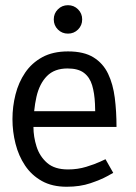

<svg xmlns="http://www.w3.org/2000/svg" viewBox="-20 -704 519 732"><path d="M239.2 -508 237.5 -443Q187.5 -443 158.9 -413.9Q130.3 -384.8 118.9 -334.5Q107.5 -284.2 107.5 -220L27.5 -250Q27.5 -298 39.2 -344Q50.8 -390 75.9 -427Q101 -464 141.3 -486Q181.7 -508 239.2 -508ZM382.2 -97 411.7 -45Q411.7 -45 388.2 -32Q364.7 -19 324.9 -5.5Q285.2 8 234.2 8L239.2 -58Q276 -58 308.7 -68Q341.3 -78 361.8 -87.5Q382.2 -97 382.2 -97ZM27.5 -250 107.5 -220Q107.5 -182.5 119.4 -145.1Q131.3 -107.7 159.8 -82.8Q188.3 -58 239.2 -58L234.2 8Q178.8 8 139.5 -14Q100.2 -36 75.5 -73Q50.8 -110 39.2 -156Q27.5 -202 27.5 -250ZM78.2 -280H414.2L424.2 -220H78.2ZM239.2 -508Q300 -508 336.6 -485.2Q373.2 -462.5 392.1 -422.8Q411 -383.2 417.6 -331.2Q424.2 -279.2 424.2 -220H343.8Q343.8 -267.5 342.1 -308.1Q340.3 -348.7 331.3 -378.9Q322.3 -409.2 300.2 -426.1Q278.2 -443 237.5 -443ZM239.2 -575.8Q216.3 -575.8 200.7 -591.5Q185 -607.2 185 -630Q185 -652.7 200.7 -668.4Q216.3 -684.2 239.2 -684.2Q261.8 -684.2 277.6 -668.4Q293.3 -652.7 293.3 -630Q293.3 -607.2 277.6 -591.5Q261.8 -575.8 239.2 -575.8Z"/></svg>

Font: Epunda Slab Light
Style: Regular
Weight: 300
Designer: Simon Atzbach
Foundry: typofactur
Version: Version 1.102